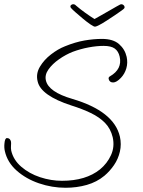

<svg xmlns="http://www.w3.org/2000/svg" viewBox="-45 -845 676 908"><path d="M529 -825Q534 -825 538.5 -821.5Q543 -818 544 -813Q545 -808 542 -805Q541 -803 528.5 -794Q516 -785 497.5 -772.5Q479 -760 459.5 -747.5Q440 -735 425 -727Q410 -719 404 -719Q398 -719 382 -730Q366 -741 347.5 -756.5Q329 -772 313 -786Q297 -800 291 -807Q289 -809 288 -813Q287 -818 291.5 -821.5Q296 -825 301 -825Q309 -825 314 -819Q335 -801 359.5 -783.5Q384 -766 402 -755Q415 -762 434 -773Q453 -784 472.5 -795Q492 -806 506.5 -814.5Q521 -823 524 -824Q526 -825 529 -825ZM265 43Q201 43 139.5 22Q78 1 34 -38Q-10 -77 -22 -130Q-26 -147 -24 -166Q-22 -192 -12 -192Q3 -192 7 -175Q8 -168 7 -156Q6 -144 8 -133Q18 -89 55.5 -56.5Q93 -24 144.5 -7Q196 10 248 10Q361 10 428 -44Q462 -72 480 -111.5Q498 -151 488 -196Q478 -237 451.5 -264Q425 -291 384.5 -310.5Q344 -330 293 -346Q148 -393 133 -460Q124 -496 143.5 -529Q163 -562 196 -587.5Q229 -613 262 -626Q311 -646 354.5 -653.5Q398 -661 437 -661Q490 -661 518 -636.5Q546 -612 554 -576Q560 -548 552.5 -522Q545 -496 527 -477Q506 -455 490 -455Q473 -455 469 -471Q467 -480 475 -484Q534 -518 521 -577Q515 -603 497.5 -615.5Q480 -628 445 -628Q413 -628 375 -621Q337 -614 299 -600Q266 -587 234.5 -565Q203 -543 184.5 -517Q166 -491 172 -465Q184 -410 298 -377Q494 -319 522 -199Q530 -163 522 -128Q514 -93 494 -64Q474 -35 449 -14Q413 16 365.5 29.5Q318 43 265 43Z"/></svg>

Font: Oooh Baby
Style: Normal
Weight: 400
Designer: Robert E. Leuschke
Foundry: Robert E. Leuschke
Version: Version 1.011; ttfautohint (v1.8.3)